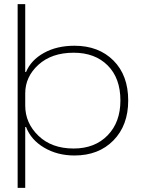

<svg xmlns="http://www.w3.org/2000/svg" viewBox="-20 -749 686 936"><path d="M66 167V-729H103V-398H107Q131 -456 194 -491Q257 -526 343 -526Q461 -526 533 -454Q605 -382 605 -259Q605 -138 533 -64.5Q461 9 343 9Q260 9 195.5 -29Q131 -67 107 -130H103V167ZM339 -25Q442 -25 504.5 -89Q567 -153 567 -259Q567 -368 505 -430Q443 -492 339 -492Q232 -492 167.5 -433.5Q103 -375 103 -294V-234Q103 -149 167.5 -87Q232 -25 339 -25Z"/></svg>

Font: Mona Sans Expanded ExtraLight
Style: Regular
Weight: 200
Width: 7
Designer: Deni Anggara
Foundry: GitHub
Version: Version 1.001;gftools[0.9.33]